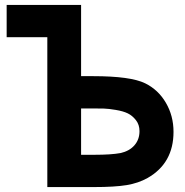

<svg xmlns="http://www.w3.org/2000/svg" viewBox="-20 -759 751 779"><path d="M309 -131H364Q431 -131 469 -138Q505 -146 525.5 -169.5Q546 -193 546 -227Q546 -253 531.5 -271.5Q517 -290 498.5 -299Q480 -308 450 -313Q420 -318 402 -318.5Q384 -319 357 -319H309ZM172 0V-608H7V-739H309V-450H358Q510 -450 569 -421Q622 -395 653 -342Q684 -289 684 -224Q684 -97 579 -37Q542 -16 494 -8Q446 0 360 0Z"/></svg>

Font: Involve
Style: Bold
Weight: 700
Designer: Stefan Peev
Foundry: Context Ltd.
Version: Version 1.001